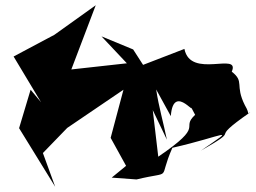

<svg xmlns="http://www.w3.org/2000/svg" viewBox="-20 -615 977 734"><path d="M243 -324 346 -595 188 -482 32 -399 137 -224 97 -272 53 -125C99 -50 145 24 191 99L144 -30L237 -126L452 -272L403 -88L462 19L407 64L502 71C647 36 581 81 639 -50C841 -96 890 -137 748 -39C921 -138 759 -63 937 -186C920 -179 939 -174 916 -213C877 -291 916 -302 866 -341C900 -419 708 -311 685 -428L527 -367L489 -426L368 -476L465 -373L185 -342ZM726 -176C667 -121 769 -141 585 -16L564 -194L618 -81C605 -145 587 -206 577 -273L633 -171C643 -309 748 -141 699 -227Z"/></svg>

Font: Asimov Silicon
Style: Regular
Weight: 400
Designer: Google
Version: Version 2.000980; 2014